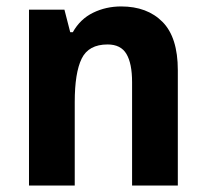

<svg xmlns="http://www.w3.org/2000/svg" viewBox="-20 -576 640 596"><path d="M356 -556Q437 -556 484.5 -508Q532 -460 532 -358V0H390V-321Q390 -379 372.5 -408.5Q355 -438 314 -438Q255 -438 233.5 -394Q212 -350 212 -259V0H70V-546H180L198 -476H206Q229 -517 269 -536.5Q309 -556 356 -556Z"/></svg>

Font: Noto Sans Armenian SemiCondensed
Style: Bold
Weight: 700
Width: 4
Designer: Monotype Design Team
Foundry: Monotype Imaging Inc.
Version: Version 2.008; ttfautohint (v1.8.4.7-5d5b)